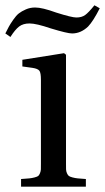

<svg xmlns="http://www.w3.org/2000/svg" viewBox="-47 -702 395 722"><path d="M32.2 0V-28.8Q52.7 -30.3 63 -31.2Q73.2 -32.2 83.3 -34.9Q93.3 -37.6 96.7 -40.3Q100.1 -43 103.3 -50.5Q106.4 -58.1 106.7 -65.2Q106.9 -72.3 106.9 -86.9V-401.9Q106.9 -428.2 101.1 -436Q95.2 -443.8 75.2 -446.8L37.1 -452.1V-477.1L193.8 -502L201.2 -496.1V-86.9Q201.2 -72.8 201.4 -65.2Q201.7 -57.6 204.8 -50.5Q208 -43.5 211.7 -40.5Q215.3 -37.6 225.3 -34.9Q235.4 -32.2 245.6 -31.2Q255.9 -30.3 275.9 -28.8V0ZM-26.9 -576.2Q-18.1 -593.8 -13.4 -602.3Q-8.8 -610.8 2.4 -627.2Q13.7 -643.6 23.9 -651.6Q34.2 -659.7 50.3 -666.7Q66.4 -673.8 85 -673.8Q111.8 -673.8 164.1 -654.8Q222.7 -636.2 240.2 -636.2Q260.3 -636.2 273.2 -645.5Q286.1 -654.8 308.1 -682.1L328.1 -670.9Q303.7 -622.6 284.2 -602.1Q256.8 -576.2 224.1 -576.2Q206.5 -576.2 144 -595.2Q89.4 -613.8 64 -613.8Q40 -613.8 24.9 -602.3Q9.8 -590.8 -7.8 -563Z"/></svg>

Font: Heuristica
Style: Regular
Weight: 400
Version: Version 1.0.2